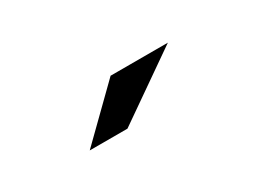

<svg xmlns="http://www.w3.org/2000/svg" viewBox="-22 -879 571 421"><g transform="rotate(-30 263.5 -668.5)"><path d="M127 -609.5 248.5 -728.5H393.5L222.5 -609.5Z"/></g></svg>

Font: Anybody UltraExpanded Regular
Style: Bold
Weight: 700
Width: 9
Designer: Tyler Finck
Foundry: Etcetera Type Company
Version: Version 1.010; ttfautohint (v1.8.3) -l 8 -r 50 -G 200 -x 14 